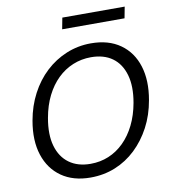

<svg xmlns="http://www.w3.org/2000/svg" viewBox="-95 -959 936 1052"><g transform="rotate(-10 373.0 -433.0)"><path d="M324 12Q228 12 163 -33.5Q98 -79 71.5 -160.5Q45 -242 64 -350Q78 -430 113 -496.5Q148 -563 199.5 -611Q251 -659 315.5 -685.5Q380 -712 452 -712Q550 -712 615 -666Q680 -620 705.5 -538.5Q731 -457 712 -350Q698 -269 663 -203Q628 -137 577 -88.5Q526 -40 462 -14Q398 12 324 12ZM337 -62Q391 -62 438 -81.5Q485 -101 523 -138.5Q561 -176 587.5 -229.5Q614 -283 626 -350Q642 -440 623.5 -504.5Q605 -569 558 -603Q511 -637 439 -637Q386 -637 338.5 -617.5Q291 -598 253 -561Q215 -524 188.5 -471Q162 -418 150 -350Q134 -260 152.5 -195.5Q171 -131 218.5 -96.5Q266 -62 337 -62ZM311 -815 323 -878H670L658 -815Z"/></g></svg>

Font: DM Sans 9pt
Style: Italic
Weight: 400
Italic angle: -10°
Designer: Colophon Foundry, Jonny Pinhorn
Foundry: Colophon Foundry
Version: Version 4.004